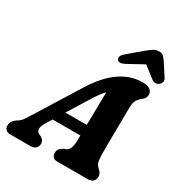

<svg xmlns="http://www.w3.org/2000/svg" viewBox="-237 -1087 1156 1234"><g transform="rotate(30 341.0 -470.5)"><path d="M183.5 -178Q162.5 -143.5 163 -124Q163.5 -104.5 178.5 -96L198.5 -87Q212 -78.5 217.5 -68.5Q223 -58.5 223 -48.5Q223 -25.5 208.8 -12.8Q194.5 0 171 0H24Q-23 0 -23 -41.5Q-23 -59.5 -14.2 -73.5Q-5.5 -87.5 21.5 -104.5Q37 -113 53.8 -138Q70.5 -163 88.5 -192L275 -492Q345 -605.5 423.5 -660.5Q502 -715.5 588.5 -715.5Q631 -715.5 648.2 -701.5Q665.5 -687.5 665.5 -666.5Q665.5 -639.5 641.5 -622Q622 -607.5 610.2 -588.8Q598.5 -570 598.5 -533Q598 -494.5 597.5 -444.2Q597 -394 596.2 -342.5Q595.5 -291 595.2 -248Q595 -205 595.5 -181Q596.5 -144.5 601.2 -126.2Q606 -108 629 -89Q648.5 -71.5 648.5 -46.5Q648.5 -26 634.8 -13Q621 0 596 0H371Q346.5 0 337.2 -12.2Q328 -24.5 328 -41.5Q328 -60 338 -71.8Q348 -83.5 367.5 -93L380 -97Q398 -105.5 406 -126.8Q414 -148 414.5 -181Q414.5 -189.5 414.8 -199.2Q415 -209 415 -219.5H209ZM349 -446 258 -299H416.5Q417.5 -356.5 418.5 -420.8Q419.5 -485 420 -543.5Q405 -527.5 387.5 -503.8Q370 -480 349 -446ZM689 -761Q663 -742 634 -764L552.5 -827L438 -764Q397 -742 381 -761Q375 -768 377.8 -782Q380.5 -796 398.5 -811L500.5 -897.5Q524 -917 542 -929Q560 -941 583 -941Q606 -941 617.8 -929Q629.5 -917 642.5 -897.5L698.5 -811Q708.5 -796 703.8 -782Q699 -768 689 -761Z"/></g></svg>

Font: Fraunces 9pt S100
Style: Bold Italic
Weight: 700
Italic angle: -16°
Version: Version 1.000; ttfautohint (v1.8.3)